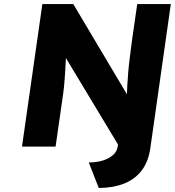

<svg xmlns="http://www.w3.org/2000/svg" viewBox="-20 -720 859 943"><path d="M465 203 416 78Q440 78 464 73.5Q488 69 508.5 59Q529 49 542 34.5Q555 20 558 0L567 -60V2L291 -456L305 -465Q304 -443 303 -420.5Q302 -398 300.5 -375Q299 -352 297.5 -330.5Q296 -309 294 -290.5Q292 -272 290 -258L253 0H88L188 -700H340L620 -229L604 -221Q603 -262 605 -297.5Q607 -333 610 -368Q613 -403 618 -441.5Q623 -480 629 -527L654 -700H819L718 10Q708 76 675 118.5Q642 161 588.5 182Q535 203 465 203Z"/></svg>

Font: Lexend
Style: Bold Italic
Weight: 700
Italic angle: -8.13011°
Designer: Bonnie Shaver-Troup, Thomas Jockin
Foundry: Lexend
Version: Version 1.007